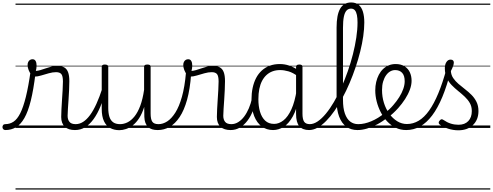

<svg xmlns="http://www.w3.org/2000/svg" viewBox="-126 -1039 4001 1559"><path d="M-82 17Q-94 17 -100 9.5Q-106 2 -106 -7Q-106 -16 -100.5 -23.5Q-95 -31 -83 -31Q-46 -31 -16 -51Q14 -71 38.5 -119.5Q63 -168 84 -252.5Q105 -337 123 -465L162 -442Q146 -310 124 -221.5Q102 -133 72 -80.5Q42 -28 3.5 -5.5Q-35 17 -82 17ZM482 17Q457 17 436 10.5Q415 4 400.5 -9.5Q386 -23 378.5 -43Q371 -63 371 -89Q371 -116 373 -152Q375 -188 377.5 -228Q380 -268 382.5 -307Q385 -346 385 -377Q385 -422 372 -437.5Q359 -453 329 -453Q302 -453 270 -444Q238 -435 208 -426Q178 -417 156 -417Q142 -417 128.5 -432.5Q115 -448 106.5 -470Q98 -492 98 -511Q98 -525 103 -535.5Q108 -546 117 -552Q126 -558 138 -558Q155 -558 163 -544Q171 -530 171 -508Q171 -498 169.5 -485Q168 -472 165 -463Q182 -464 202.5 -470Q223 -476 245.5 -484Q268 -492 291.5 -498Q315 -504 338 -504Q372 -504 394 -492.5Q416 -481 426.5 -453.5Q437 -426 437 -380Q437 -347 435 -308Q433 -269 430.5 -229.5Q428 -190 425.5 -156Q423 -122 423 -99Q423 -68 438 -49.5Q453 -31 488 -31Q499 -31 503.5 -23.5Q508 -16 507.5 -7Q507 2 501 9.5Q495 17 482 17ZM0 490H568V500H0ZM0 -20H568V0H0ZM0 -505H568V-500H0ZM0 -1010H568V-1000H0Z M483 17Q472 17 466.5 9.5Q461 2 461.5 -7Q462 -16 469 -23.5Q476 -31 489 -31Q520 -31 549 -49.5Q578 -68 605 -104.5Q632 -141 657 -196Q682 -251 706 -325Q709 -335 717.5 -335.5Q726 -336 732.5 -329.5Q739 -323 736 -313Q715 -236 690 -175.5Q665 -115 634 -72Q603 -29 565.5 -6Q528 17 483 17ZM568 490V500ZM568 -20V0ZM568 -505V-500ZM568 -1010V-1000Z M843 18Q802 18 769.5 1Q737 -16 718.5 -54.5Q700 -93 700 -156V-496Q700 -506 706 -510.5Q712 -515 725 -515Q739 -515 746 -510.5Q753 -506 753 -496V-163Q753 -120 762.5 -90.5Q772 -61 793 -46Q814 -31 849 -31Q880 -31 910 -46Q940 -61 966.5 -94Q993 -127 1013 -180.5Q1033 -234 1044 -310V-497Q1044 -507 1050.5 -511Q1057 -515 1071 -515Q1084 -515 1090.5 -511Q1097 -507 1097 -497V-118Q1097 -71 1110.5 -51Q1124 -31 1160 -31Q1170 -31 1174.5 -23.5Q1179 -16 1178.5 -7Q1178 2 1172 9.5Q1166 17 1154 17Q1129 17 1109.5 11Q1090 5 1076.5 -8Q1063 -21 1055 -41Q1047 -61 1046 -90L1045 -171Q1028 -117 1004.5 -80.5Q981 -44 953.5 -22.5Q926 -1 897.5 8.5Q869 18 843 18ZM568 490H1239V500H568ZM568 -20H1239V0H568ZM568 -505H1239V-500H568ZM568 -1010H1239V-1000H568Z M1156 17Q1143 17 1137.5 9.5Q1132 2 1133.5 -7Q1135 -16 1142.5 -23.5Q1150 -31 1162 -31Q1197 -31 1232 -53.5Q1267 -76 1298 -125Q1329 -174 1351.5 -254Q1374 -334 1384 -449Q1385 -454 1391.5 -456.5Q1398 -459 1406 -457.5Q1414 -456 1420.5 -451Q1427 -446 1426 -437Q1417 -315 1393 -229Q1369 -143 1332.5 -88.5Q1296 -34 1251 -8.5Q1206 17 1156 17ZM1239 490H1264V500H1239ZM1239 -20H1264V0H1239ZM1239 -505H1264V-500H1239ZM1239 -1010H1264V-1000H1239Z M1746 17Q1721 17 1700 10.5Q1679 4 1664.5 -9.5Q1650 -23 1642.5 -43Q1635 -63 1635 -89Q1635 -116 1637 -152Q1639 -188 1641.5 -228Q1644 -268 1646.5 -307Q1649 -346 1649 -377Q1649 -422 1636 -437.5Q1623 -453 1593 -453Q1566 -453 1534 -444Q1502 -435 1472 -426Q1442 -417 1420 -417Q1406 -417 1392.5 -432.5Q1379 -448 1370.5 -470Q1362 -492 1362 -511Q1362 -525 1367 -535.5Q1372 -546 1381 -552Q1390 -558 1402 -558Q1419 -558 1427 -544Q1435 -530 1435 -508Q1435 -498 1433.5 -485Q1432 -472 1429 -463Q1446 -464 1466.5 -470Q1487 -476 1509.5 -484Q1532 -492 1555.5 -498Q1579 -504 1602 -504Q1636 -504 1658 -492.5Q1680 -481 1690.5 -453.5Q1701 -426 1701 -380Q1701 -347 1699 -308Q1697 -269 1694.5 -229.5Q1692 -190 1689.5 -156Q1687 -122 1687 -99Q1687 -68 1702 -49.5Q1717 -31 1752 -31Q1763 -31 1767.5 -23.5Q1772 -16 1771.5 -7Q1771 2 1765 9.5Q1759 17 1746 17ZM1264 490H1832V500H1264ZM1264 -20H1832V0H1264ZM1264 -505H1832V-500H1264ZM1264 -1010H1832V-1000H1264Z M1747 17Q1736 17 1730.5 9.5Q1725 2 1725.5 -7Q1726 -16 1733 -23.5Q1740 -31 1753 -31Q1782 -31 1808.5 -47.5Q1835 -64 1856.5 -92.5Q1878 -121 1894.5 -159.5Q1911 -198 1921 -244Q1923 -254 1931.5 -256.5Q1940 -259 1947.5 -255Q1955 -251 1953 -239Q1946 -189 1928.5 -142.5Q1911 -96 1884 -60Q1857 -24 1822.5 -3.5Q1788 17 1747 17ZM1832 490V500ZM1832 -20V0ZM1832 -505V-500ZM1832 -1010V-1000Z M2091 17Q2039 17 1999.5 -12Q1960 -41 1938 -96Q1916 -151 1916 -230Q1916 -281 1925.5 -325.5Q1935 -370 1953.5 -405.5Q1972 -441 2000 -466.5Q2028 -492 2064.5 -505.5Q2101 -519 2146 -519Q2185 -519 2220.5 -507Q2256 -495 2293 -471V-419Q2253 -449 2217 -459.5Q2181 -470 2148 -470Q2115 -470 2087.5 -460Q2060 -450 2038.5 -430.5Q2017 -411 2002 -382.5Q1987 -354 1979.5 -316.5Q1972 -279 1972 -233Q1972 -176 1985.5 -131Q1999 -86 2027 -59.5Q2055 -33 2100 -33Q2139 -33 2175.5 -61.5Q2212 -90 2240 -151Q2268 -212 2283 -309L2303 -254Q2285 -154 2252 -94.5Q2219 -35 2177.5 -9Q2136 17 2091 17ZM2384 17Q2357 17 2337 9Q2317 1 2304 -14.5Q2291 -30 2284.5 -55Q2278 -80 2278 -113V-496Q2278 -506 2284.5 -510.5Q2291 -515 2305 -515Q2318 -515 2324 -510.5Q2330 -506 2330 -496V-116Q2330 -72 2343 -51.5Q2356 -31 2390 -31Q2398 -31 2402.5 -23.5Q2407 -16 2406.5 -7Q2406 2 2400.5 9.5Q2395 17 2384 17ZM1832 490H2467V500H1832ZM1832 -20H2467V0H1832ZM1832 -505H2467V-500H1832ZM1832 -1010H2467V-1000H1832Z M2383 17Q2371 17 2365.5 9.5Q2360 2 2361.5 -7Q2363 -16 2370 -23.5Q2377 -31 2389 -31Q2421 -31 2454 -53.5Q2487 -76 2520.5 -116.5Q2554 -157 2585.5 -211Q2617 -265 2645.5 -328.5Q2674 -392 2698 -460.5Q2722 -529 2739.5 -598Q2757 -667 2767 -733Q2777 -799 2777 -856Q2777 -869 2785.5 -875.5Q2794 -882 2804.5 -882Q2815 -882 2823.5 -875.5Q2832 -869 2832 -856Q2832 -805 2823.5 -745Q2815 -685 2799 -621Q2783 -557 2761 -492Q2739 -427 2712.5 -364.5Q2686 -302 2655 -245Q2624 -188 2591 -140.5Q2558 -93 2523 -57.5Q2488 -22 2453 -2.5Q2418 17 2383 17ZM2467 490V500ZM2467 -20V0ZM2467 -505V-500ZM2467 -1010V-1000Z M2776 17Q2724 17 2686 -10.5Q2648 -38 2627.5 -92.5Q2607 -147 2607 -226V-816Q2607 -918 2636 -968.5Q2665 -1019 2725 -1019Q2763 -1019 2786.5 -999.5Q2810 -980 2821 -943.5Q2832 -907 2832 -857Q2832 -844 2823.5 -838Q2815 -832 2804.5 -832Q2794 -832 2785.5 -838Q2777 -844 2777 -857Q2777 -892 2772 -917Q2767 -942 2755.5 -955.5Q2744 -969 2724 -969Q2702 -969 2687.5 -953Q2673 -937 2666 -903Q2659 -869 2659 -813V-228Q2659 -161 2674.5 -117Q2690 -73 2717.5 -52Q2745 -31 2782 -31Q2793 -31 2798.5 -23.5Q2804 -16 2803.5 -7Q2803 2 2796 9.5Q2789 17 2776 17ZM2467 490H2861V500H2467ZM2467 -20H2861V0H2467ZM2467 -505H2861V-500H2467ZM2467 -1010H2861V-1000H2467Z M2778 17Q2765 17 2759.5 9.5Q2754 2 2755.5 -7Q2757 -16 2764.5 -23.5Q2772 -31 2784 -31Q2833 -31 2889 -54.5Q2945 -78 2996 -120Q3003 -126 3010 -123.5Q3017 -121 3021.5 -113.5Q3026 -106 3026 -97.5Q3026 -89 3019 -84Q2980 -52 2937.5 -29.5Q2895 -7 2854 5Q2813 17 2778 17ZM2861 490V500ZM2861 -20V0ZM2861 -505V-500ZM2861 -1010V-1000Z M2999 -120Q3017 -135 3034.5 -151Q3052 -167 3067 -185Q3095 -217 3116 -250.5Q3137 -284 3148.5 -317Q3160 -350 3160 -379Q3160 -425 3139.5 -447.5Q3119 -470 3082 -470Q3071 -470 3065.5 -477.5Q3060 -485 3061 -494.5Q3062 -504 3068.5 -511.5Q3075 -519 3087 -519Q3130 -519 3159 -500.5Q3188 -482 3202 -451.5Q3216 -421 3216 -383Q3216 -349 3202 -311Q3188 -273 3163.5 -235Q3139 -197 3107 -161Q3088 -140 3066.5 -120Q3045 -100 3023 -82ZM2861 490H3305V500H2861ZM2861 -20H3305V0H2861ZM2861 -505H3305V-500H2861ZM2861 -1010H3305V-1000H2861Z M3172 17Q3126 17 3087 -2Q3048 -21 3017.5 -53.5Q2987 -86 2965.5 -128Q2944 -170 2932.5 -215.5Q2921 -261 2921 -305Q2921 -341 2928.5 -373Q2936 -405 2950 -432Q2964 -459 2984.5 -478.5Q3005 -498 3030.5 -508.5Q3056 -519 3087 -519Q3096 -519 3100.5 -511.5Q3105 -504 3104 -494.5Q3103 -485 3097.5 -477.5Q3092 -470 3083 -470Q3062 -470 3043 -459.5Q3024 -449 3009 -428Q2994 -407 2985 -377Q2976 -347 2976 -308Q2976 -253 2991.5 -203.5Q3007 -154 3035 -115.5Q3063 -77 3099.5 -54.5Q3136 -32 3178 -32Q3229 -32 3274 -59Q3319 -86 3358.5 -141.5Q3398 -197 3433.5 -282.5Q3469 -368 3500 -483Q3503 -492 3512.5 -493Q3522 -494 3530.5 -487.5Q3539 -481 3535 -468Q3504 -344 3466 -252.5Q3428 -161 3383 -101.5Q3338 -42 3285.5 -12.5Q3233 17 3172 17ZM3305 490V500ZM3305 -20V0ZM3305 -505V-500ZM3305 -1010V-1000Z M3595 19Q3554 19 3513.5 6Q3473 -7 3443 -29Q3436 -36 3436 -43.5Q3436 -51 3444 -60Q3451 -69 3458 -70.5Q3465 -72 3475 -65Q3504 -45 3534 -35.5Q3564 -26 3597 -26Q3648 -26 3676.5 -56Q3705 -86 3705 -137Q3705 -174 3689 -202Q3673 -230 3648 -253.5Q3623 -277 3595 -299.5Q3567 -322 3542 -347.5Q3517 -373 3501.5 -406.5Q3486 -440 3486 -485Q3486 -516 3499 -535.5Q3512 -555 3532 -555Q3546 -555 3552.5 -548.5Q3559 -542 3559 -531Q3559 -519 3553 -502Q3547 -485 3535 -462Q3537 -430 3554 -405Q3571 -380 3596.5 -358Q3622 -336 3650 -314.5Q3678 -293 3702.5 -268.5Q3727 -244 3743 -212Q3759 -180 3759 -137Q3759 -67 3714.5 -24Q3670 19 3595 19ZM3305 490H3855V500H3305ZM3305 -20H3855V0H3305ZM3305 -505H3855V-500H3305ZM3305 -1010H3855V-1000H3305Z"/></svg>

Font: Playwrite PE Guides
Style: Regular
Weight: 400
Designer: Veronika Burian, José Scaglione
Foundry: TypeTogether
Version: Version 1.003